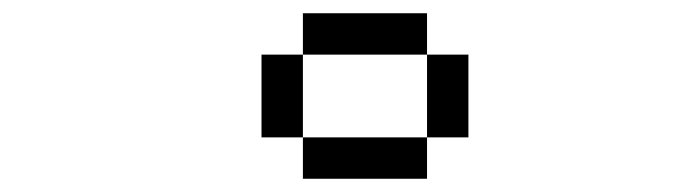

<svg xmlns="http://www.w3.org/2000/svg" viewBox="-20 -645 1040 290"><path d="M625 -562.5H437.5V-625H625ZM375 -562.5H437.5V-437.5H375ZM437.5 -437.5H625V-375H437.5ZM625 -562.5H687.5V-437.5H625Z"/></svg>

Font: 寒蝉点阵体 16px
Style: Regular
Weight: 400
Designer: Designed by Warren2060
Foundry: ChillType
Version: Version 1.000